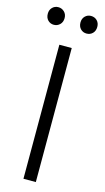

<svg xmlns="http://www.w3.org/2000/svg" viewBox="-138 -916 522 959"><g transform="rotate(15 123.0 -436.5)"><path d="M91 0V-693H155V0ZM207 -782Q189 -782 176.5 -794.5Q164 -807 164 -828Q164 -848 176.5 -860.5Q189 -873 207 -873Q226 -873 238.5 -860.5Q251 -848 251 -828Q251 -807 238.5 -794.5Q226 -782 207 -782ZM38 -782Q20 -782 7.5 -794.5Q-5 -807 -5 -828Q-5 -848 7.5 -860.5Q20 -873 38 -873Q56 -873 69 -860.5Q82 -848 82 -828Q82 -807 69 -794.5Q56 -782 38 -782Z"/></g></svg>

Font: Ubuntu Sans Light
Style: Regular
Weight: 300
Designer: Dalton Maag Ltd
Foundry: Dalton Maag Ltd
Version: Version 1.006; ttfautohint (v1.8.4.7-5d5b)